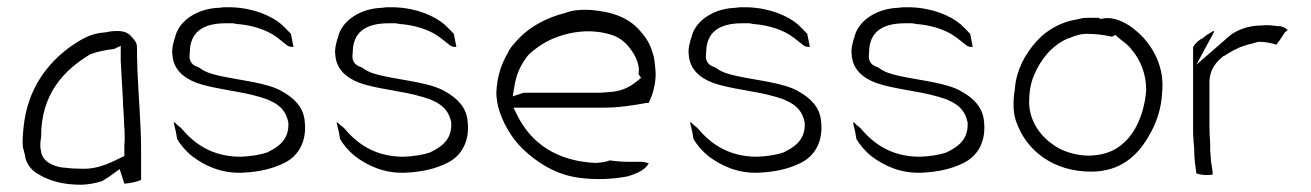

<svg xmlns="http://www.w3.org/2000/svg" viewBox="-20 -509 3606 528"><path d="M43 -104C45 -96 47 -89 49 -81V-79C53 -55 71 -36 91 -27L92 -26C122 -10 157 -1 202 -1C220 -1 243 -5 261 -11C267 -15 274 -19 280 -23L309 -44L322 -4C340 -5 355 -9 368 -14V-96C368 -169 361 -240 358 -314L357 -348C356 -392 361 -387 338 -412C322 -428 295 -423 287 -423C284 -423 277 -421 270 -420H269C228 -417 205 -402 174 -381C109 -334 56 -264 45 -161C43 -140 41 -119 43 -104ZM91 -103V-104C90 -117 93 -129 93 -133C93 -251 156 -316 227 -359H228L229 -360C247 -367 273 -372 291 -374H293L312 -383V-342C314 -305 316 -271 318 -234V-233C318 -218 321 -191 321 -173C322 -159 323 -143 323 -127L322 -108V-80C293 -67 256 -43 204 -45C188 -45 171 -46 157 -48C144 -48 103 -57 95 -85L94 -86V-87C93 -93 92 -98 91 -103Z M454 -360C456 -319 484 -295 521 -281C569 -264 639 -259 692 -243H693C703 -239 712 -238 725 -231C751 -219 767 -202 773 -172V-170C775 -123 743 -104 717 -91L716 -90H715C695 -83 669 -79 642 -78C562 -78 513 -115 478 -157C475 -160 470 -163 468 -165C465 -168 462 -172 457 -173C457 -172 458 -172 458 -171L464 -145L467 -127C475 -113 489 -95 509 -79C541 -55 586 -32 645 -34C695 -36 732 -46 762 -61C803 -81 824 -123 818 -175C815 -214 789 -239 757 -257C718 -281 646 -287 586 -300C565 -305 546 -309 528 -323C521 -326 510 -329 505 -339C500 -347 501 -356 502 -364C502 -420 537 -445 601 -445H618C624 -445 625 -444 631 -443C660 -441 689 -434 713 -423C738 -412 755 -395 770 -384C775 -380 782 -380 787 -380L780 -416C773 -423 764 -433 754 -442C727 -465 678 -487 616 -489H594C588 -488 578 -487 573 -487C516 -482 469 -448 461 -404L460 -403C456 -387 452 -374 454 -361Z M902 -360C904 -319 932 -295 969 -281C1017 -264 1087 -259 1140 -243H1141C1151 -239 1160 -238 1173 -231C1199 -219 1215 -202 1221 -172V-170C1223 -123 1191 -104 1165 -91L1164 -90H1163C1143 -83 1117 -79 1090 -78C1010 -78 961 -115 926 -157C923 -160 918 -163 916 -165C913 -168 910 -172 905 -173C905 -172 906 -172 906 -171L912 -145L915 -127C923 -113 937 -95 957 -79C989 -55 1034 -32 1093 -34C1143 -36 1180 -46 1210 -61C1251 -81 1272 -123 1266 -175C1263 -214 1237 -239 1205 -257C1166 -281 1094 -287 1034 -300C1013 -305 994 -309 976 -323C969 -326 958 -329 953 -339C948 -347 949 -356 950 -364C950 -420 985 -445 1049 -445H1066C1072 -445 1073 -444 1079 -443C1108 -441 1137 -434 1161 -423C1186 -412 1203 -395 1218 -384C1223 -380 1230 -380 1235 -380L1228 -416C1221 -423 1212 -433 1202 -442C1175 -465 1126 -487 1064 -489H1042C1036 -488 1026 -487 1021 -487C964 -482 917 -448 909 -404L908 -403C904 -387 900 -374 902 -361Z M1345 -255C1345 -241 1347 -229 1350 -215C1362 -171 1387 -129 1418 -99C1459 -60 1511 -28 1573 -20C1619 -14 1666 -16 1706 -24C1733 -32 1756 -43 1764 -60C1758 -62 1750 -64 1743 -64H1714C1694 -64 1676 -65 1657 -68C1645 -63 1632 -62 1619 -61H1617C1511 -66 1441 -115 1403 -191L1392 -213H1643C1683 -213 1718 -219 1753 -225L1755 -226H1764C1775 -249 1784 -279 1783 -311L1780 -340C1779 -350 1777 -358 1773 -368V-369C1765 -395 1751 -413 1734 -431C1709 -457 1673 -473 1627 -479C1596 -484 1560 -483 1539 -475H1538L1537 -474C1481 -461 1428 -431 1395 -390C1389 -384 1382 -375 1378 -367V-366C1359 -334 1347 -300 1345 -255ZM1390 -244 1394 -268C1399 -302 1410 -327 1427 -350C1436 -363 1447 -370 1456 -377C1501 -412 1586 -438 1662 -413C1689 -405 1707 -385 1719 -367C1729 -352 1736 -335 1737 -317V-316C1737 -312 1736 -309 1736 -305L1743 -295L1732 -286C1715 -272 1696 -261 1668 -257L1645 -255C1637 -254 1629 -254 1622 -254H1428C1422 -254 1419 -254 1414 -252Z M1874 -360C1876 -319 1904 -295 1941 -281C1989 -264 2059 -259 2112 -243H2113C2123 -239 2132 -238 2145 -231C2171 -219 2187 -202 2193 -172V-170C2195 -123 2163 -104 2137 -91L2136 -90H2135C2115 -83 2089 -79 2062 -78C1982 -78 1933 -115 1898 -157C1895 -160 1890 -163 1888 -165C1885 -168 1882 -172 1877 -173C1877 -172 1878 -172 1878 -171L1884 -145L1887 -127C1895 -113 1909 -95 1929 -79C1961 -55 2006 -32 2065 -34C2115 -36 2152 -46 2182 -61C2223 -81 2244 -123 2238 -175C2235 -214 2209 -239 2177 -257C2138 -281 2066 -287 2006 -300C1985 -305 1966 -309 1948 -323C1941 -326 1930 -329 1925 -339C1920 -347 1921 -356 1922 -364C1922 -420 1957 -445 2021 -445H2038C2044 -445 2045 -444 2051 -443C2080 -441 2109 -434 2133 -423C2158 -412 2175 -395 2190 -384C2195 -380 2202 -380 2207 -380L2200 -416C2193 -423 2184 -433 2174 -442C2147 -465 2098 -487 2036 -489H2014C2008 -488 1998 -487 1993 -487C1936 -482 1889 -448 1881 -404L1880 -403C1876 -387 1872 -374 1874 -361Z M2322 -360C2324 -319 2352 -295 2389 -281C2437 -264 2507 -259 2560 -243H2561C2571 -239 2580 -238 2593 -231C2619 -219 2635 -202 2641 -172V-170C2643 -123 2611 -104 2585 -91L2584 -90H2583C2563 -83 2537 -79 2510 -78C2430 -78 2381 -115 2346 -157C2343 -160 2338 -163 2336 -165C2333 -168 2330 -172 2325 -173C2325 -172 2326 -172 2326 -171L2332 -145L2335 -127C2343 -113 2357 -95 2377 -79C2409 -55 2454 -32 2513 -34C2563 -36 2600 -46 2630 -61C2671 -81 2692 -123 2686 -175C2683 -214 2657 -239 2625 -257C2586 -281 2514 -287 2454 -300C2433 -305 2414 -309 2396 -323C2389 -326 2378 -329 2373 -339C2368 -347 2369 -356 2370 -364C2370 -420 2405 -445 2469 -445H2486C2492 -445 2493 -444 2499 -443C2528 -441 2557 -434 2581 -423C2606 -412 2623 -395 2638 -384C2643 -380 2650 -380 2655 -380L2648 -416C2641 -423 2632 -433 2622 -442C2595 -465 2546 -487 2484 -489H2462C2456 -488 2446 -487 2441 -487C2384 -482 2337 -448 2329 -404L2328 -403C2324 -387 2320 -374 2322 -361Z M2771 -264C2766 -237 2765 -201 2774 -176C2802 -94 2877 -37 2981 -37C3059 -37 3107 -79 3138 -133C3160 -169 3174 -210 3176 -257C3182 -322 3154 -373 3123 -407C3114 -416 3109 -421 3095 -432C3075 -447 3043 -464 3013 -458L3005 -457L3002 -460H2969C2960 -460 2950 -458 2939 -455H2938C2896 -448 2857 -425 2831 -396C2799 -361 2775 -316 2771 -266ZM2810 -226C2810 -254 2814 -279 2823 -301C2841 -344 2871 -383 2916 -403H2917C2930 -408 2948 -416 2969 -416C2993 -416 3016 -413 3038 -408L3047 -413L3055 -406C3067 -395 3081 -388 3094 -370C3115 -345 3132 -307 3132 -262C3132 -256 3131 -251 3131 -251V-249C3126 -207 3111 -162 3084 -130C3056 -98 3023 -81 2969 -81H2968C2935 -83 2904 -92 2879 -109C2842 -134 2812 -173 2810 -226Z M3261 -151C3261 -142 3261 -135 3262 -127V-125C3262 -118 3264 -108 3264 -97C3264 -74 3267 -54 3270 -32C3282 -28 3299 -26 3315 -29C3315 -39 3312 -53 3310 -68V-69L3309 -86C3308 -91 3308 -94 3308 -95V-115C3307 -128 3306 -145 3306 -159V-282C3306 -320 3327 -341 3345 -355H3346C3368 -369 3392 -383 3423 -389L3440 -394H3442C3460 -394 3475 -391 3490 -386C3493 -390 3495 -394 3499 -398L3514 -421C3517 -423 3518 -423 3521 -426C3519 -429 3513 -434 3501 -437H3495C3479 -439 3464 -441 3452 -439H3449C3411 -439 3375 -425 3354 -404H3353C3353 -404 3353 -403 3346 -397L3270 -331L3319 -422C3319 -423 3318 -422 3317 -424C3308 -418 3297 -413 3289 -405C3278 -400 3267 -390 3261 -380Z"/></svg>

Font: SolarCharger
Style: 150
Weight: 100
Designer: Mew Too
Foundry: Cannot Into Space Fonts/KineticPlasma Fonts
Version: Version 1.100